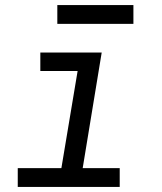

<svg xmlns="http://www.w3.org/2000/svg" viewBox="-20 -737 640 757"><path d="M50 0V-74H222L286 -457H139V-530H381L306 -74H452V0ZM206 -643V-717H506V-643Z"/></svg>

Font: Iosevka Curly Extended Oblique
Style: Regular
Weight: 400
Width: 7
Italic angle: -9°
Monospace: yes
Designer: Belleve Invis
Foundry: Belleve Invis
Version: Version 11.1.0; ttfautohint (v1.8.3)